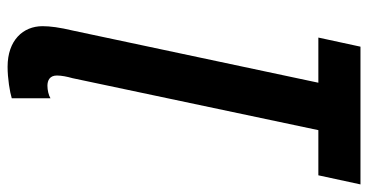

<svg xmlns="http://www.w3.org/2000/svg" viewBox="-252 -502 970 506"><g transform="rotate(90 233.0 -249.0)"><path d="M156 216C187 216 223 210 239 205V103C231 108 217 111 206 111C192 111 179 105 179 86C179 74 182 59 186 45L323 -603H442L466 -714H103L79 -603H198L61 42C52 80 49 104 49 124C49 175 86 216 156 216Z"/></g></svg>

Font: Noto Sans ExtraCondensed
Style: Bold Italic
Weight: 700
Width: 2
Italic angle: -12°
Designer: Monotype Design Team
Foundry: Monotype Imaging Inc.
Version: Version 2.013